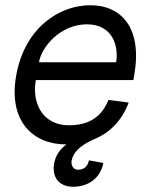

<svg xmlns="http://www.w3.org/2000/svg" viewBox="-20 -536 612 734"><path d="M260 178C315 178 364 147 375 87L320 77C314 107 293 113 278 113C263 113 250 99 254 77C259 49 284 21 338 -3C401 -28 447 -77 472 -144L395 -154C378 -114 344 -57 244 -57C144 -57 101 -140 117 -230H490L493 -248C525 -428 445 -516 325 -516C205 -516 74 -428 42 -248C10 -68 111 16 231 16H234C208 35 192 60 187 89C178 137 202 178 260 178ZM129 -298C139 -358 212 -443 312 -443C412 -443 434 -358 424 -298Z"/></svg>

Font: Uncut Sans
Style: Italic
Weight: 400
Italic angle: -10°
Designer: Kasper Nordkvist
Foundry: Uncut Type
Version: Version 1.111;FEAKit 1.0